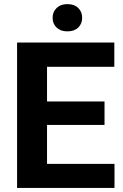

<svg xmlns="http://www.w3.org/2000/svg" viewBox="-20 -919 602 939"><path d="M491.2 -308.1H210V-117.7H540V0H63.5V-710.9H539.1V-592.3H210V-422.9H491.2ZM309.6 -898.9Q343.3 -898.9 362.5 -880.1Q381.8 -861.3 381.8 -832Q381.8 -802.7 362.5 -784.2Q343.3 -765.6 309.6 -765.6Q276.4 -765.6 256.8 -784.2Q237.3 -802.7 237.3 -832Q237.3 -861.3 257.1 -880.1Q276.9 -898.9 309.6 -898.9Z"/></svg>

Font: MAUL Bold
Style: Bold
Weight: 700
Designer: MAUL
Version: Version 1.0; 2020; ttfautohint (v1.8.3)